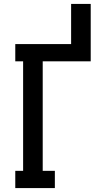

<svg xmlns="http://www.w3.org/2000/svg" viewBox="-20 -960 540 980"><path d="M58 0V-88H98V-647H58V-735H343V-940H443V-647H198V-88H260V0Z"/></svg>

Font: Iosevka Slab Semibold
Style: Regular
Weight: 600
Monospace: yes
Designer: Belleve Invis
Foundry: Belleve Invis
Version: Version 11.1.1; ttfautohint (v1.8.3)